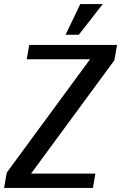

<svg xmlns="http://www.w3.org/2000/svg" viewBox="-20 -920 593 940"><path d="M435 0 447 -70H132L540 -625L553 -700H123L111 -630H421L13 -75L0 0ZM373 -900 301 -750H366L483 -900Z"/></svg>

Font: Scada
Style: Italic
Weight: 400
Designer: Jovanny Lemonad
Foundry: Jovanny Lemonad
Version: Version 3.005